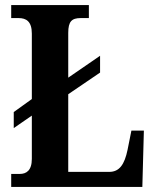

<svg xmlns="http://www.w3.org/2000/svg" viewBox="-20 -734 612 754"><path d="M24 0H539L545 -221H496L481 -146C469 -88 449 -59 409 -59H248V-364L373 -449V-515L248 -429V-605C248 -650 262 -663 297 -663H329V-714H24V-663H53C83 -663 105 -650 105 -602V-345L34 -294V-231L105 -280V-110C105 -64 83 -51 58 -51H24Z"/></svg>

Font: Noto Serif Sinhala Condensed
Style: Bold
Weight: 700
Width: 3
Designer: Jelle Bosma - Monotype Design Team
Foundry: Monotype Imaging Inc.
Version: Version 2.007